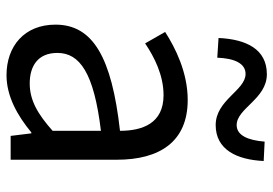

<svg xmlns="http://www.w3.org/2000/svg" viewBox="-148 -698 859 604"><g transform="rotate(90 282.0 -396.5)"><path d="M217 13C284 13 345 -22 397 -65H400L408 0H483V-334C483 -468 427 -557 295 -557C208 -557 131 -518 81 -486L117 -423C160 -452 217 -481 280 -481C369 -481 392 -414 392 -344C161 -318 58 -259 58 -141C58 -43 126 13 217 13ZM243 -60C189 -60 147 -85 147 -147C147 -217 209 -262 392 -284V-132C339 -85 296 -60 243 -60ZM374 -645C451 -645 483 -711 487 -796L426 -799C422 -748 407 -711 374 -711C321 -711 292 -806 214 -806C135 -806 104 -741 100 -654L162 -650C164 -704 180 -739 213 -739C265 -739 295 -645 374 -645Z"/></g></svg>

Font: Noto Sans JP Regular
Style: Regular
Weight: 400
Designer: Ryoko NISHIZUKA (kana & ideographs); Paul D. Hunt (Latin, Greek & Cyrillic); Wenlong ZHANG (bopomofo); Sandoll Communica
Foundry: Adobe Systems Incorporated
Version: Version 1.004;PS 1.004;hotconv 1.0.82;makeotf.lib2.5.63406